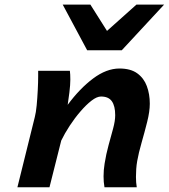

<svg xmlns="http://www.w3.org/2000/svg" viewBox="-20 -793 715 813"><path d="M559.1 0H422.4Q420.4 -11.2 419.4 -22.9Q418.5 -34.7 418.5 -46.4Q418.5 -73.2 422.9 -100.1Q429.2 -140.1 439.7 -178.2Q450.2 -216.3 459 -248.8Q467.8 -281.2 467.8 -305.2Q467.8 -344.2 453.6 -364.3Q439.5 -384.3 407.7 -384.3Q390.1 -384.3 367.4 -366.7Q344.7 -349.1 320.6 -321Q296.4 -293 275.1 -260.5Q253.9 -228 239.3 -197.8L189.5 0H53.7L127.4 -297.4Q132.3 -315.9 135.3 -346.9Q138.2 -377.9 139.9 -411.4Q141.6 -444.8 141.6 -469.7V-493.2H275.9Q277.8 -479 277.8 -455.6Q277.8 -434.6 273.9 -402.1Q270 -369.6 266.6 -349.1Q317.4 -418 374 -460.4Q430.7 -502.9 485.8 -502.9Q533.2 -502.9 561.3 -482.4Q589.4 -461.9 601.8 -428.2Q614.3 -394.5 614.3 -354Q614.3 -321.3 603.3 -277.3Q592.3 -233.4 579.6 -189.2Q566.9 -145 561 -111.3Q558.1 -94.7 556.9 -77.9Q555.7 -61 555.7 -43.9Q555.7 -20 559.1 0ZM557.6 -773.4H674.8L495.6 -580.1H349.1L245.6 -773.4H362.8L433.1 -662.1Z"/></svg>

Font: Andika
Style: Bold Italic
Weight: 700
Italic angle: -14°
Designer: Victor Gaultney, Annie Olsen, Julie Remington, Don Collingsworth, Eric Hays, Becca Hirsbrunner
Foundry: SIL International
Version: Version 6.101